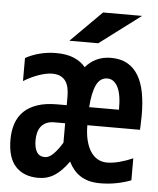

<svg xmlns="http://www.w3.org/2000/svg" viewBox="-51 -734 652 790"><g transform="rotate(5 275.0 -339.5)"><path d="M165 -506.8Q209 -506.8 239 -494.1Q269 -481.4 287.1 -459Q305.2 -481 331.8 -493.9Q358.4 -506.8 392.1 -506.8Q432.1 -506.8 460 -491Q487.8 -475.1 505.1 -446Q522.5 -417 530.3 -375.7Q538.1 -334.5 538.1 -284.2Q538.1 -278.3 537.8 -270.3Q537.6 -262.2 537.4 -253.7Q537.1 -245.1 536.9 -236.8Q536.6 -228.5 536.1 -222.2H318.8Q318.8 -188 325.4 -160.9Q332 -133.8 344 -115Q356 -96.2 373.3 -86.2Q390.6 -76.2 412.1 -76.2Q436 -76.2 463.6 -83.5Q491.2 -90.8 519 -103V-12.2Q494.6 -2.4 461.4 4.4Q428.2 11.2 392.1 11.2Q366.2 11.2 345.9 5.9Q325.7 0.5 309.8 -9.8Q293.9 -20 282 -34.4Q270 -48.8 261.2 -66.9Q231.9 -25.9 202.6 -7.3Q173.3 11.2 136.2 11.2Q76.2 11.2 42.5 -24.9Q8.8 -61 8.8 -136.2Q8.8 -172.9 19 -202.6Q29.3 -232.4 50.8 -253.2Q72.3 -273.9 106.2 -285.4Q140.1 -296.9 188 -296.9H227.1V-333Q227.1 -351.1 223.9 -367.2Q220.7 -383.3 212.6 -395.3Q204.6 -407.2 190.9 -414.1Q177.2 -420.9 155.8 -420.9Q144.5 -420.9 130.4 -418Q116.2 -415 100.8 -409.7Q85.4 -404.3 69.6 -396.7Q53.7 -389.2 39.1 -379.9V-475.1Q65.4 -490.2 98.6 -498.5Q131.8 -506.8 165 -506.8ZM182.1 -222.2Q162.6 -222.2 149.2 -215.8Q135.7 -209.5 127.4 -198.5Q119.1 -187.5 115.5 -173.1Q111.8 -158.7 111.8 -142.1Q111.8 -110.4 122.6 -93.3Q133.3 -76.2 155.8 -76.2Q172.9 -76.2 190.7 -93.8Q208.5 -111.3 227.1 -142.1V-222.2ZM384.8 -420.9Q354 -420.9 338.9 -388.7Q323.7 -356.4 319.8 -296.9H442.9Q443.4 -360.4 427.5 -390.6Q411.6 -420.9 384.8 -420.9ZM334 -562H214.8L342.8 -689.9H503.9ZM0 -496.1Z"/></g></svg>

Font: Code New Roman
Style: Bold
Weight: 700
Monospace: yes
Designer: Sam Radian
Foundry: Code New Roman
Version: Version 1.508 October 19, 2014